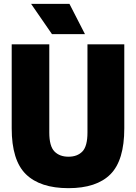

<svg xmlns="http://www.w3.org/2000/svg" viewBox="-20 -971 709 1001"><path d="M337 10Q189.5 10 115.2 -62.5Q41 -135 41 -302V-740H237V-280Q237 -209 263.8 -181.5Q290.5 -154 337 -154Q383.5 -154 409.8 -181.5Q436 -209 436 -280V-740H628V-302Q628 -135 555.8 -62.5Q483.5 10 337 10ZM251 -793 142 -951H342L423 -793Z"/></svg>

Font: Encode Sans Cnd Black
Style: Regular
Weight: 900
Width: 3
Designer: Multiple Designers
Foundry: Impallari Type
Version: Version 3.002; ttfautohint (v1.8.3) -l 8 -r 50 -G 200 -x 14 